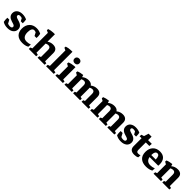

<svg xmlns="http://www.w3.org/2000/svg" viewBox="437 -2092 3644 3644"><g transform="rotate(45 2258.5 -270.0)"><path d="M157.7 7.8Q80.1 7.8 26.4 -27.3Q16.1 -74.2 19 -131.3H70.8L108.9 -60.5Q136.7 -48.8 165.5 -48.8Q219.7 -48.8 219.7 -85.9Q219.7 -113.8 175.3 -127.4L126.5 -142.6Q23.4 -174.3 23.4 -259.3Q23.4 -316.9 64.7 -350.8Q106 -384.8 175.8 -384.8Q239.3 -384.8 292.5 -358.9Q301.8 -316.9 300.3 -263.7H246.6L216.8 -319.3Q190.9 -328.1 168 -328.1Q123 -328.1 123 -294.9Q123 -266.6 170.9 -252L219.7 -236.8Q272.9 -220.2 297.1 -191.2Q321.3 -162.1 321.3 -121.6Q321.3 -62.5 277.1 -27.3Q232.9 7.8 157.7 7.8Z M556.6 7.8Q460.9 7.8 409.7 -41Q358.4 -89.8 358.4 -180.7Q358.4 -274.9 411.6 -330.3Q464.8 -385.7 554.7 -385.7Q621.6 -385.7 675.3 -355.5Q680.7 -331.5 682.6 -304.4Q684.6 -277.3 682.6 -250.5H628.9L594.2 -315.4Q568.8 -325.7 549.8 -325.7Q518.1 -325.7 500.7 -295.7Q483.4 -265.6 483.4 -209Q483.4 -68.4 599.1 -68.4Q646 -68.4 694.3 -86.4L689.5 -23.9Q637.2 7.8 556.6 7.8Z M724.6 0 728 -41Q745.1 -49.3 765.6 -55.2V-471.2L715.8 -494.6L718.8 -526.9Q771 -545.4 836.9 -547.9H878.9V-348.6Q929.2 -385.3 994.1 -385.3Q1050.3 -385.3 1080.3 -357.2Q1110.4 -329.1 1110.4 -276.9V-52.2L1153.3 -42L1149.9 0H960.9L964.4 -43Q978 -49.8 997.1 -55.2V-247.1Q997.1 -314 939 -314Q909.7 -314 878.9 -297.9V-52.2L925.8 -42L922.4 0Z M1189.5 0 1192.9 -41Q1210 -48.8 1236.3 -55.7V-471.2L1186.5 -494.6L1189.5 -526.9Q1241.7 -545.4 1307.6 -547.9H1349.6V-52.7L1398.4 -42L1395 0Z M1439.5 0 1442.9 -41Q1459 -48.8 1483.4 -55.7V-291.5L1435.5 -317.9L1438.5 -351.1Q1492.7 -375 1565.4 -381.3H1596.7V-52.2L1642.6 -42L1639.2 0ZM1532.7 -422.9Q1502.4 -422.9 1484.4 -439.9Q1466.3 -457 1466.3 -485.4Q1466.3 -514.2 1484.4 -531Q1502.4 -547.9 1532.7 -547.9Q1563 -547.9 1581.1 -531Q1599.1 -514.2 1599.1 -485.4Q1599.1 -457 1581.1 -439.9Q1563 -422.9 1532.7 -422.9Z M1682.6 0 1686 -41Q1703.1 -49.3 1723.6 -55.2V-291.5L1675.8 -317.9L1678.7 -351.1Q1732.9 -375 1805.7 -381.3L1819.3 -337.4Q1875.5 -385.3 1949.2 -385.3Q2020.5 -385.3 2048.3 -339.4Q2103.5 -385.3 2176.3 -385.3Q2231.4 -385.3 2261.2 -357.2Q2291 -329.1 2291 -276.9V-52.2L2334 -42L2330.6 0H2141.6L2145 -43Q2158.7 -49.8 2177.7 -55.2V-247.1Q2177.7 -314 2121.6 -314Q2093.3 -314 2062 -296.9Q2063.5 -287.6 2063.5 -276.9V-52.2L2104.5 -42L2101.1 0H1914.1L1917.5 -43Q1931.2 -49.8 1950.2 -55.2V-247.1Q1950.2 -314 1894.5 -314Q1867.2 -314 1836.9 -297.9V-52.2L1881.8 -42L1878.4 0Z M2374 0 2377.4 -41Q2394.5 -49.3 2415 -55.2V-291.5L2367.2 -317.9L2370.1 -351.1Q2424.3 -375 2497.1 -381.3L2510.7 -337.4Q2566.9 -385.3 2640.6 -385.3Q2711.9 -385.3 2739.7 -339.4Q2794.9 -385.3 2867.7 -385.3Q2922.9 -385.3 2952.6 -357.2Q2982.4 -329.1 2982.4 -276.9V-52.2L3025.4 -42L3022 0H2833L2836.4 -43Q2850.1 -49.8 2869.1 -55.2V-247.1Q2869.1 -314 2813 -314Q2784.7 -314 2753.4 -296.9Q2754.9 -287.6 2754.9 -276.9V-52.2L2795.9 -42L2792.5 0H2605.5L2608.9 -43Q2622.6 -49.8 2641.6 -55.2V-247.1Q2641.6 -314 2585.9 -314Q2558.6 -314 2528.3 -297.9V-52.2L2573.2 -42L2569.8 0Z M3198.7 7.8Q3121.1 7.8 3067.4 -27.3Q3057.1 -74.2 3060.1 -131.3H3111.8L3149.9 -60.5Q3177.7 -48.8 3206.5 -48.8Q3260.7 -48.8 3260.7 -85.9Q3260.7 -113.8 3216.3 -127.4L3167.5 -142.6Q3064.5 -174.3 3064.5 -259.3Q3064.5 -316.9 3105.7 -350.8Q3147 -384.8 3216.8 -384.8Q3280.3 -384.8 3333.5 -358.9Q3342.8 -316.9 3341.3 -263.7H3287.6L3257.8 -319.3Q3231.9 -328.1 3209 -328.1Q3164.1 -328.1 3164.1 -294.9Q3164.1 -266.6 3211.9 -252L3260.7 -236.8Q3314 -220.2 3338.1 -191.2Q3362.3 -162.1 3362.3 -121.6Q3362.3 -62.5 3318.1 -27.3Q3273.9 7.8 3198.7 7.8Z M3557.1 5.9Q3437 5.9 3437 -104V-315.4H3384.3L3387.7 -359.4Q3412.1 -370.1 3441.4 -377L3470.7 -470.7H3550.3V-377H3650.4L3645.5 -315.4H3550.3V-118.7Q3550.3 -88.9 3561.3 -75.7Q3572.3 -62.5 3596.7 -62.5Q3618.7 -62.5 3652.8 -70.8L3648.9 -14.2Q3614.3 5.9 3557.1 5.9Z M3875.5 7.8Q3776.9 7.8 3723.9 -41.7Q3670.9 -91.3 3670.9 -183.1Q3670.9 -276.4 3723.4 -331.1Q3775.9 -385.7 3864.7 -385.7Q3945.3 -385.7 3988.5 -339.4Q4031.7 -293 4031.7 -206.5Q4031.7 -199.2 4031.2 -188Q4030.8 -176.8 4029.8 -169.9H3796.9Q3814.9 -68.4 3918.5 -68.4Q3967.3 -68.4 4020.5 -88.4L4015.6 -25.9Q3991.2 -9.8 3954.1 -1Q3917 7.8 3875.5 7.8ZM3793 -220.2V-219.7H3913.1Q3910.6 -275.9 3896.5 -301Q3882.3 -326.2 3853.5 -326.2Q3793 -326.2 3793 -220.2Z M4073.7 0 4077.1 -41Q4094.2 -49.3 4114.7 -55.2V-291.5L4066.9 -317.9L4069.8 -351.1Q4124 -375 4196.8 -381.3L4210.4 -337.9Q4238.3 -361.8 4272.2 -373.5Q4306.2 -385.3 4342.3 -385.3Q4398.9 -385.3 4428.7 -357.2Q4458.5 -329.1 4458.5 -276.9V-52.2L4501.5 -42L4498 0H4309.1L4312.5 -43Q4326.2 -49.8 4345.2 -55.2V-247.1Q4345.2 -314 4287.6 -314Q4258.8 -314 4228 -297.9V-52.2L4274.9 -42L4271.5 0Z"/></g></svg>

Font: Markazi Text
Style: Bold
Weight: 700
Designer: Borna Izadpanah (Arabic designer), Fiona Ross (Arabic design director) and Florian Runge (Latin designer)
Foundry: Borna Izadpanah and Florian Runge
Version: Version 1.001; ttfautohint (v1.8.3)